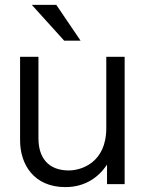

<svg xmlns="http://www.w3.org/2000/svg" viewBox="-20 -752 591 784"><path d="M137 -187V-520H62V-179C62 -81 118 12 247 12C327 12 383 -28 417 -80V0H489V-520H414V-229C414 -86 310 -56 261 -56C178 -56 137 -107 137 -187ZM110 -732 242 -586H309L210 -732Z"/></svg>

Font: Aspekta 350
Style: Regular
Weight: 350
Designer: Ivo Dolenc
Version: Version 2.000